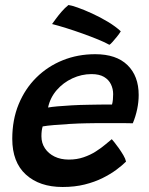

<svg xmlns="http://www.w3.org/2000/svg" viewBox="-20 -750 594 767"><path d="M483.5 -104.5Q468.5 -89.5 445 -72Q421.5 -54.5 390 -38.8Q358.5 -23 318.5 -13Q278.5 -3 230 -3Q138 -3 83.5 -52.5Q29 -102 29 -195.5Q29 -271.5 54.5 -333.5Q80 -395.5 125.2 -440.2Q170.5 -485 230.5 -509.2Q290.5 -533.5 360.5 -533.5Q444.5 -533.5 489.2 -490Q534 -446.5 534 -370.5Q534 -343 528 -314Q522 -285 510.5 -257.5Q504.5 -258 482.5 -258Q460.5 -258 430.8 -258.2Q401 -258.5 372.5 -258.2Q344 -258 325.5 -257.5Q295 -257 260.5 -255Q226 -253 196.5 -250.5Q167 -248 150.5 -245Q145.5 -229.5 145.5 -205.5Q145.5 -178.5 159.5 -157.5Q173.5 -136.5 198 -124.5Q222.5 -112.5 255 -112.5Q287 -112.5 314 -121.8Q341 -131 362.5 -144.8Q384 -158.5 400 -172Q416 -185.5 426.5 -194Q429 -191.5 437 -181.5Q445 -171.5 454.8 -157.8Q464.5 -144 472.8 -130Q481 -116 483.5 -104.5ZM172 -320.5Q185.5 -323 210 -325.2Q234.5 -327.5 266.8 -329.2Q299 -331 335 -331.5Q356 -332 376 -332.2Q396 -332.5 410 -332.5Q424 -332.5 427.5 -332.5Q430 -341 431 -352.2Q432 -363.5 432 -374Q432 -395 423.2 -413.2Q414.5 -431.5 395.5 -442.8Q376.5 -454 345.5 -454Q306 -454 269.2 -437Q232.5 -420 206.5 -390Q180.5 -360 172 -320.5ZM253.5 -730Q264 -729 289.8 -720Q315.5 -711 347.8 -696.2Q380 -681.5 410.8 -663Q441.5 -644.5 462.5 -625Q457 -615.5 447.5 -603.8Q438 -592 429.5 -582.5Q421 -573 417 -571Q400.5 -580.5 371.8 -592.2Q343 -604 309.5 -616Q276 -628 244 -638Q212 -648 188 -654Q192.5 -660 202.2 -673.5Q212 -687 225.5 -702.8Q239 -718.5 253.5 -730Z"/></svg>

Font: Grandstander Thin Medium
Style: Italic
Weight: 500
Italic angle: -15°
Version: Version 1.200